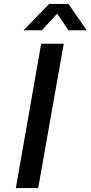

<svg xmlns="http://www.w3.org/2000/svg" viewBox="-20 -950 458 970"><path d="M60 0 188 -729H302L173 0ZM99 -797 228 -930H326L418 -797H326L269 -881L191 -797Z"/></svg>

Font: Hubot Sans Medium
Style: Italic
Weight: 500
Italic angle: -10°
Designer: Deni Anggara
Foundry: GitHub
Version: Version 1.001; ttfautohint (v1.8.4.7-5d5b);gftools[0.9.31]